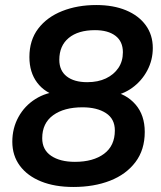

<svg xmlns="http://www.w3.org/2000/svg" viewBox="-20 -734 640 764"><path d="M272 10Q198 10 143.5 -12Q89 -34 59 -74.5Q29 -115 29 -170Q29 -224 53.5 -268.5Q78 -313 121 -340Q164 -367 217 -370L214 -350Q159 -364 128 -405Q97 -446 97 -507Q97 -574 132 -620Q167 -666 227.5 -690Q288 -714 363 -714Q431 -714 481.5 -693Q532 -672 560 -633.5Q588 -595 588 -543Q588 -495 566 -453.5Q544 -412 506 -384.5Q468 -357 420 -351L423 -371Q482 -361 519 -318.5Q556 -276 556 -209Q556 -138 519 -89Q482 -40 418 -15Q354 10 272 10ZM278 -90Q351 -90 394 -122Q437 -154 437 -215Q437 -261 401.5 -284Q366 -307 308 -307Q235 -307 191.5 -275.5Q148 -244 148 -184Q148 -138 183.5 -114Q219 -90 278 -90ZM327 -407Q370 -407 401.5 -422Q433 -437 451 -463.5Q469 -490 469 -526Q469 -569 439.5 -591.5Q410 -614 358 -614Q291 -614 253.5 -583Q216 -552 216 -496Q216 -453 245.5 -430Q275 -407 327 -407Z"/></svg>

Font: Nunito Variable Extra Light
Style: Italic
Weight: 200
Italic angle: -9°
Designer: Vernon Adams
Foundry: Vernon Adams
Version: Version 3.602